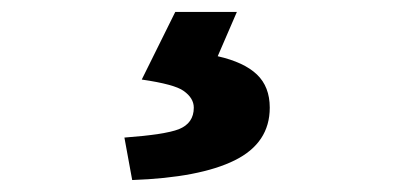

<svg xmlns="http://www.w3.org/2000/svg" viewBox="-20 -25 677 321"><path d="M279 191Q304 181 304 155Q304 139 287 127Q272 116 217 108L273 -5H376L344 69Q388 79 409.5 99.5Q431 120 431 155Q431 214 372.5 243Q314 272 201 276L188 205Q256 200 279 191Z"/></svg>

Font: Merged Yaku Han JP Black
Style: Regular
Weight: 900
Designer: Ryoko NISHIZUKA 西塚涼子 (kana, bopomofo & ideographs); Paul D. Hunt (Latin, Greek & Cyrillic); Sandoll Communications 산돌커뮤니
Foundry: Adobe
Version: Version 2.004